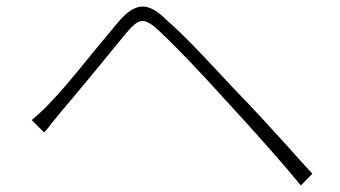

<svg xmlns="http://www.w3.org/2000/svg" viewBox="-20 -633 1040 587"><path d="M138 -324Q172 -358 272 -482Q293 -507 310 -527.5Q327 -548 340 -564Q381 -613 416 -613Q448 -613 487 -574Q532 -534 572 -492.5Q612 -451 667 -392L693 -364Q767 -289 910 -129L935 -102L900 -66Q817 -167 665 -332Q541 -469 465 -540Q434 -569 416 -569Q405 -569 393.5 -560Q382 -551 365 -531Q357 -521 265 -409Q188 -316 168 -293Q138 -256 140 -259Q132 -247 115 -228L77 -266Q111 -294 138 -324Z"/></svg>

Font: Merged Yaku Han JP ExtraLight
Style: Regular
Weight: 250
Designer: Ryoko NISHIZUKA 西塚涼子 (kana, bopomofo & ideographs); Paul D. Hunt (Latin, Greek & Cyrillic); Sandoll Communications 산돌커뮤니
Foundry: Adobe
Version: Version 2.004